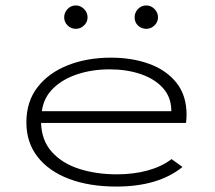

<svg xmlns="http://www.w3.org/2000/svg" viewBox="-20 -676 790 706"><path d="M408 10Q309 10 234.5 -18Q160 -46 118.5 -99Q77 -152 77 -226Q77 -303 118.5 -356Q160 -409 230.5 -436.5Q301 -464 388 -464Q466 -464 529 -441Q592 -418 629 -371.5Q666 -325 666 -254Q666 -246 665.5 -239Q665 -232 664 -224H131Q133 -159 171 -117Q209 -75 271.5 -55Q334 -35 410 -35Q471 -35 522.5 -49Q574 -63 611 -91L651 -62Q562 10 408 10ZM134 -267H610Q610 -318 579.5 -352Q549 -386 497.5 -403.5Q446 -421 383 -421Q319 -421 264.5 -403Q210 -385 175 -350.5Q140 -316 134 -267ZM259 -570Q241 -570 228.5 -582.5Q216 -595 216 -612Q216 -630 228.5 -643Q241 -656 259 -656Q276 -656 289 -643Q302 -630 302 -612Q302 -595 289 -582.5Q276 -570 259 -570ZM518 -570Q500 -570 487.5 -582Q475 -594 475 -612Q475 -630 487.5 -643Q500 -656 518 -656Q535 -656 548 -643Q561 -630 561 -612Q561 -595 548 -582.5Q535 -570 518 -570Z"/></svg>

Font: Inconsolata ExtraExpanded Light
Style: Regular
Weight: 300
Width: 8
Monospace: yes
Designer: Raph Levien, Cyreal, Brenton Simpson
Foundry: Raph Levien, Cyreal, Google
Version: Version 3.001; ttfautohint (v1.8.2.53-6de2)